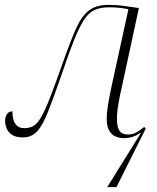

<svg xmlns="http://www.w3.org/2000/svg" viewBox="-20 -557 644 788"><path d="M560 -14Q540 0 523 5Q506 10 491 10Q418 10 418 -69Q418 -95 423.5 -128Q429 -161 436 -194L507 -519Q488 -523 470 -525Q452 -527 427 -527Q392 -527 368 -516Q344 -505 325 -476Q306 -447 285 -395Q264 -343 236 -260Q201 -159 178 -100.5Q155 -42 132 -17.5Q109 7 74 7Q45 7 29 -4Q13 -15 7 -30.5Q1 -46 1 -59Q1 -77 8.5 -88.5Q16 -100 31 -100Q31 -31 80 -31Q101 -31 117 -40Q133 -49 149 -76.5Q165 -104 186 -158Q207 -212 239 -303Q269 -388 292 -439.5Q315 -491 345 -514Q375 -537 425 -537Q456 -537 482.5 -533.5Q509 -530 550 -524L480 -200Q473 -171 466.5 -134Q460 -97 460 -70Q460 -35 470.5 -20Q481 -5 505 -5Q524 -5 538.5 -13Q553 -21 572 -36L578 -29L458 211H420Z"/></svg>

Font: Noto Serif Display ExtraLight
Style: Italic
Weight: 200
Italic angle: -12°
Designer: Monotype Design Team
Foundry: Monotype Imaging Inc.
Version: Version 2.009